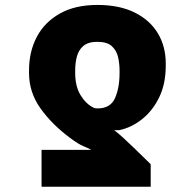

<svg xmlns="http://www.w3.org/2000/svg" viewBox="-20 -558 772 762"><path d="M578.1 183.2H144.9V36.9H342.3Q329.5 29.5 310.4 21.8Q291.2 14.2 257.1 -11.4Q185.7 -64.6 140.4 -128.2Q95.2 -191.8 95.2 -268.5V-278.4Q95.2 -353 126.2 -411.8Q157.3 -470.5 217.9 -504.4Q278.4 -538.4 366.5 -538.4Q453.8 -538.4 514.4 -508.3Q574.9 -478.3 606.4 -426Q637.8 -373.6 637.8 -306.8V-296.9Q637.8 -224.4 611.2 -170.5Q584.5 -116.5 541.9 -83.5Q499.3 -50.4 451.7 -41.2H433.2Q447.1 -31.2 467.9 -12.3Q488.6 6.7 510.5 27.9Q532.3 49 550.8 67.1Q569.2 85.2 578.1 93.8ZM454.5 -268.5V-278.4Q454.5 -304 448.9 -330.3Q443.2 -356.5 424.4 -374.3Q405.5 -392 366.5 -392Q330.3 -392 311.3 -376.1Q292.3 -360.1 285.3 -334.2Q278.4 -308.2 278.4 -278.4V-268.5Q278.4 -215.2 299.7 -180.4Q321 -145.6 350.9 -130.7Q355.1 -128.6 359.4 -128.2Q363.6 -127.8 367.9 -127.8Q418 -127.8 436.3 -168.3Q454.5 -208.8 454.5 -268.5Z"/></svg>

Font: Inter UI Black
Style: Regular
Weight: 900
Designer: Rasmus Andersson
Foundry: rsms
Version: 3.2;8d6f07862